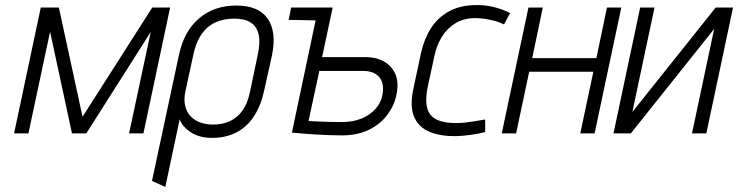

<svg xmlns="http://www.w3.org/2000/svg" viewBox="-20 -530 2933 763"><path d="M585 -500 308 -66 214 -500H142L36 0H93L179 -404L266 0H323L579 -403L493 0H550L656 -500Z M1030 -171 1061 -311Q1080 -403 1044 -455.5Q1008 -508 919 -508Q831 -508 771 -457Q711 -406 691 -311L584 189L637 213L694 -56Q699 -41 711 -27.5Q723 -14 739.5 -3.5Q756 7 777 12.5Q798 18 821 18Q877 18 919 -3.5Q961 -25 989 -67.5Q1017 -110 1030 -171ZM1004 -311 973 -163Q964 -120 944.5 -92Q925 -64 895.5 -49.5Q866 -35 827 -35Q799 -35 775.5 -43.5Q752 -52 736.5 -69Q721 -86 715.5 -111Q710 -136 717 -168L748 -311Q758 -360 779.5 -392Q801 -424 834 -440Q867 -456 911 -456Q953 -456 977 -440Q1001 -424 1008 -392Q1015 -360 1004 -311Z M1137 -500 1127 -451 1234 -449H1263L1274 -500ZM1435 -303H1260L1302 -500H1245L1140 -3Q1144 -3 1157.5 -1.5Q1171 0 1191 1.5Q1211 3 1235.5 4.5Q1260 6 1286.5 7Q1313 8 1338 8Q1401 8 1446.5 -14.5Q1492 -37 1519.5 -74Q1547 -111 1555 -152Q1566 -201 1551.5 -234.5Q1537 -268 1506 -285.5Q1475 -303 1435 -303ZM1340 -45Q1316 -45 1292 -45.5Q1268 -46 1248.5 -47Q1229 -48 1217.5 -48.5Q1206 -49 1206 -49L1249 -248H1429Q1442 -248 1456.5 -243.5Q1471 -239 1483 -228Q1495 -217 1500 -197.5Q1505 -178 1499 -149Q1493 -120 1471 -96Q1449 -72 1415.5 -58.5Q1382 -45 1340 -45Z M1983 -433 2007 -478Q1978 -493 1944.5 -501.5Q1911 -510 1876 -510Q1810 -510 1764.5 -485Q1719 -460 1692 -417Q1665 -374 1653 -319L1622 -174Q1608 -105 1626.5 -64Q1645 -23 1688.5 -5.5Q1732 12 1792 11Q1821 10 1850.5 6Q1880 2 1908 -5V-55Q1908 -55 1898 -53.5Q1888 -52 1871 -49Q1854 -46 1833.5 -43.5Q1813 -41 1792 -41Q1755 -41 1729.5 -49Q1704 -57 1690.5 -74Q1677 -91 1674.5 -119Q1672 -147 1680 -186L1706 -306Q1715 -350 1736.5 -384.5Q1758 -419 1792 -439Q1826 -459 1874 -458Q1902 -457 1931.5 -450.5Q1961 -444 1983 -433Z M2350 -299H2095L2137 -500H2080L1974 0H2031L2083 -245H2338L2286 0H2343L2449 -500H2392Z M2581 -500H2524L2418 0H2487L2818 -415L2730 0H2787L2893 -500H2824L2493 -85Z"/></svg>

Font: Advent Pro
Style: Italic
Weight: 400
Italic angle: -12°
Designer: VivaRado, Andreas Kalpakidis
Foundry: VivaRado, Andreas Kalpakidis
Version: Version 3.000